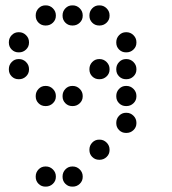

<svg xmlns="http://www.w3.org/2000/svg" viewBox="-20 -708 640 715"><path d="M149 -688Q134 -688 123.5 -677Q113 -666 113 -651V-649Q113 -634 123.5 -623.5Q134 -613 149 -613H151Q166 -613 177 -623.5Q188 -634 188 -649V-651Q188 -666 177 -677Q166 -688 151 -688ZM249 -688Q234 -688 223.5 -677Q213 -666 213 -651V-649Q213 -634 223.5 -623.5Q234 -613 249 -613H251Q266 -613 277 -623.5Q288 -634 288 -649V-651Q288 -666 277 -677Q266 -688 251 -688ZM349 -688Q334 -688 323.5 -677Q313 -666 313 -651V-649Q313 -634 323.5 -623.5Q334 -613 349 -613H351Q366 -613 377 -623.5Q388 -634 388 -649V-651Q388 -666 377 -677Q366 -688 351 -688ZM49 -588Q34 -588 23.5 -577Q13 -566 13 -551V-549Q13 -534 23.5 -523.5Q34 -513 49 -513H51Q66 -513 77 -523.5Q88 -534 88 -549V-551Q88 -566 77 -577Q66 -588 51 -588ZM449 -588Q434 -588 423.5 -577Q413 -566 413 -551V-549Q413 -534 423.5 -523.5Q434 -513 449 -513H451Q466 -513 477 -523.5Q488 -534 488 -549V-551Q488 -566 477 -577Q466 -588 451 -588ZM49 -488Q34 -488 23.5 -477Q13 -466 13 -451V-449Q13 -434 23.5 -423.5Q34 -413 49 -413H51Q66 -413 77 -423.5Q88 -434 88 -449V-451Q88 -466 77 -477Q66 -488 51 -488ZM349 -488Q334 -488 323.5 -477Q313 -466 313 -451V-449Q313 -434 323.5 -423.5Q334 -413 349 -413H351Q366 -413 377 -423.5Q388 -434 388 -449V-451Q388 -466 377 -477Q366 -488 351 -488ZM449 -488Q434 -488 423.5 -477Q413 -466 413 -451V-449Q413 -434 423.5 -423.5Q434 -413 449 -413H451Q466 -413 477 -423.5Q488 -434 488 -449V-451Q488 -466 477 -477Q466 -488 451 -488ZM149 -388Q134 -388 123.5 -377Q113 -366 113 -351V-349Q113 -334 123.5 -323.5Q134 -313 149 -313H151Q166 -313 177 -323.5Q188 -334 188 -349V-351Q188 -366 177 -377Q166 -388 151 -388ZM249 -388Q234 -388 223.5 -377Q213 -366 213 -351V-349Q213 -334 223.5 -323.5Q234 -313 249 -313H251Q266 -313 277 -323.5Q288 -334 288 -349V-351Q288 -366 277 -377Q266 -388 251 -388ZM449 -388Q434 -388 423.5 -377Q413 -366 413 -351V-349Q413 -334 423.5 -323.5Q434 -313 449 -313H451Q466 -313 477 -323.5Q488 -334 488 -349V-351Q488 -366 477 -377Q466 -388 451 -388ZM449 -288Q434 -288 423.5 -277Q413 -266 413 -251V-249Q413 -234 423.5 -223.5Q434 -213 449 -213H451Q466 -213 477 -223.5Q488 -234 488 -249V-251Q488 -266 477 -277Q466 -288 451 -288ZM349 -188Q334 -188 323.5 -177Q313 -166 313 -151V-149Q313 -134 323.5 -123.5Q334 -113 349 -113H351Q366 -113 377 -123.5Q388 -134 388 -149V-151Q388 -166 377 -177Q366 -188 351 -188ZM149 -88Q134 -88 123.5 -77Q113 -66 113 -51V-49Q113 -34 123.5 -23.5Q134 -13 149 -13H151Q166 -13 177 -23.5Q188 -34 188 -49V-51Q188 -66 177 -77Q166 -88 151 -88ZM249 -88Q234 -88 223.5 -77Q213 -66 213 -51V-49Q213 -34 223.5 -23.5Q234 -13 249 -13H251Q266 -13 277 -23.5Q288 -34 288 -49V-51Q288 -66 277 -77Q266 -88 251 -88Z"/></svg>

Font: Doto Rounded
Style: Bold
Weight: 700
Monospace: yes
Version: Version 1.000